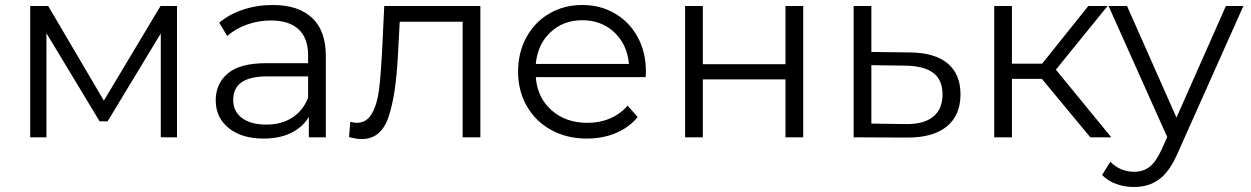

<svg xmlns="http://www.w3.org/2000/svg" viewBox="-20 -550 5010 769"><path d="M689 -526V0H624V-416L411 -64H379L166 -417V0H101V-526H173L396 -147L623 -526Z M1285 -326V0H1217V-82Q1193 -41 1146.5 -18Q1100 5 1036 5Q948 5 896 -37Q844 -79 844 -148Q844 -215 892.5 -256Q941 -297 1047 -297H1214V-329Q1214 -397 1176 -432.5Q1138 -468 1065 -468Q1015 -468 969 -451.5Q923 -435 890 -406L858 -459Q898 -493 954 -511.5Q1010 -530 1072 -530Q1175 -530 1230 -478.5Q1285 -427 1285 -326ZM1214 -158V-244H1049Q914 -244 914 -150Q914 -104 949 -77.5Q984 -51 1047 -51Q1107 -51 1150 -78.5Q1193 -106 1214 -158Z M1904 -526V0H1833V-463H1581L1574 -333Q1566 -169 1536 -81Q1506 7 1429 7Q1408 7 1378 -1L1383 -62Q1401 -58 1408 -58Q1449 -58 1470 -96Q1491 -134 1498 -190Q1505 -246 1510 -338L1519 -526Z M2566 -241H2126Q2132 -159 2189 -108.5Q2246 -58 2333 -58Q2382 -58 2423 -75.5Q2464 -93 2494 -127L2534 -81Q2499 -39 2446.5 -17Q2394 5 2331 5Q2250 5 2187.5 -29.5Q2125 -64 2090 -125Q2055 -186 2055 -263Q2055 -340 2088.5 -401Q2122 -462 2180.5 -496Q2239 -530 2312 -530Q2385 -530 2443 -496Q2501 -462 2534 -401.5Q2567 -341 2567 -263ZM2126 -294H2499Q2492 -372 2440.5 -420.5Q2389 -469 2312 -469Q2236 -469 2184.5 -420.5Q2133 -372 2126 -294Z M2724 -526H2795V-293H3126V-526H3197V0H3126V-232H2795V0H2724Z M3827 -172Q3827 -88 3771.5 -43Q3716 2 3611 1L3399 0V-526H3470V-342L3625 -340Q3724 -339 3775.5 -296Q3827 -253 3827 -172ZM3755 -172Q3755 -230 3718 -258Q3681 -286 3607 -287L3470 -289V-55L3607 -53Q3680 -52 3717.5 -82.5Q3755 -113 3755 -172Z M4153 -234H4033V0H3962V-526H4033V-295H4154L4339 -526H4416L4209 -271L4431 0H4347Z M4960 -526 4697 63Q4665 137 4623 168Q4581 199 4522 199Q4484 199 4451 187Q4418 175 4394 151L4427 98Q4467 138 4523 138Q4559 138 4584.5 118Q4610 98 4632 50L4655 -1L4420 -526H4494L4692 -79L4890 -526Z"/></svg>

Font: Montserrat-Regular
Style: Regular
Weight: 400
Version: Version 7.200